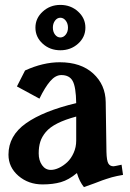

<svg xmlns="http://www.w3.org/2000/svg" viewBox="-20 -742 525 775"><path d="M287.6 -174.3V-271.5Q242.2 -259.3 211.7 -243.9Q181.2 -228.5 165 -209.2Q148.9 -189.9 142.6 -169.7Q136.2 -149.4 136.2 -123Q136.2 -94.7 149.7 -75.4Q163.1 -56.2 185.1 -56.2Q200.7 -56.2 218.3 -64.5Q235.8 -72.8 251.5 -87.4Q267.1 -102.1 277.3 -125Q287.6 -147.9 287.6 -174.3ZM221.2 -490.7Q306.6 -490.7 356.2 -445.3Q405.8 -399.9 406.7 -330.1L409.7 -128.9Q410.6 -93.8 417.2 -82.3Q423.8 -70.8 438.5 -70.8Q441.9 -70.8 470.7 -77.1L476.6 -36.1Q464.8 -34.2 452.4 -31.5Q439.9 -28.8 431.2 -26.4Q422.4 -23.9 410.6 -20Q398.9 -16.1 393.3 -14.2Q387.7 -12.2 376 -7.6Q364.3 -2.9 361.3 -2Q356 0 318.8 13.2Q300.8 -8.8 290.5 -43.5Q257.8 -16.1 225.8 -6.8Q193.8 2.4 151.9 2.4Q94.7 2.4 54.4 -32.2Q14.2 -66.9 14.2 -117.7Q14.2 -194.3 85 -244.4Q155.8 -294.4 287.6 -325.7Q286.6 -391.1 273.4 -415Q260.3 -439 227.5 -439Q204.1 -439 182.9 -414.6Q161.6 -390.1 139.2 -343.8L48.3 -393.1L81.1 -457.5Q153.8 -490.7 221.2 -490.7ZM223.6 -722.2Q265.6 -722.2 295.2 -695.3Q324.7 -668.5 324.7 -630.4Q324.7 -592.3 295.2 -565.7Q265.6 -539.1 223.6 -539.1Q181.6 -539.1 152.3 -565.7Q123 -592.3 123 -630.4Q123 -668.5 152.6 -695.3Q182.1 -722.2 223.6 -722.2ZM202.1 -658.7Q193.4 -647 193.4 -630.4Q193.4 -613.8 202.1 -602.3Q210.9 -590.8 223.6 -590.8Q236.3 -590.8 245.4 -602.3Q254.4 -613.8 254.4 -630.4Q254.4 -647 245.4 -658.7Q236.3 -670.4 223.6 -670.4Q210.9 -670.4 202.1 -658.7Z"/></svg>

Font: Flanker
Style: Bold
Weight: 700
Designer: Flanker
Foundry: Flanker
Version: Version 2.021